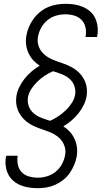

<svg xmlns="http://www.w3.org/2000/svg" viewBox="-20 -843 540 1006"><path d="M178 143Q155 143 131.5 139.5Q108 136 87.5 127.5Q67 119 50 104.5Q33 90 23 70Q13 50 10 26.5Q7 3 11 -20Q12 -22 12 -23.5Q12 -25 13 -27H73Q73 -26 73 -25Q73 -24 72 -22Q69 1 74.5 23.5Q80 46 95.5 61Q111 76 133 82Q155 88 178 88Q202 88 227 80.5Q252 73 272 56.5Q292 40 304.5 17Q317 -6 321 -30Q325 -50 320.5 -68.5Q316 -87 306 -102Q296 -117 281.5 -128Q267 -139 250.5 -146.5Q234 -154 216 -160Q198 -166 181 -172.5Q164 -179 147.5 -187.5Q131 -196 117 -207.5Q103 -219 92 -233.5Q81 -248 74 -265Q67 -282 65 -301Q63 -320 66 -340Q66 -340 66 -340Q66 -340 66 -340Q70 -364 81.5 -387.5Q93 -411 109.5 -431.5Q126 -452 146 -469Q166 -486 188 -499Q169 -511 154 -527.5Q139 -544 129.5 -564.5Q120 -585 117 -608.5Q114 -632 118 -656Q122 -679 131.5 -701.5Q141 -724 155.5 -744Q170 -764 189.5 -780Q209 -796 231 -805.5Q253 -815 276.5 -819Q300 -823 323 -823Q347 -823 370 -819.5Q393 -816 414 -807Q435 -798 452 -783.5Q469 -769 478.5 -748.5Q488 -728 491 -704.5Q494 -681 490 -658Q490 -656 489.5 -653.5Q489 -651 489 -649H428Q428 -651 428.5 -652.5Q429 -654 429 -655Q433 -678 427.5 -701Q422 -724 406.5 -739.5Q391 -755 368.5 -761.5Q346 -768 323 -768Q298 -768 273.5 -761Q249 -754 228.5 -737Q208 -720 195.5 -697Q183 -674 179 -650Q175 -630 179.5 -611.5Q184 -593 194 -578Q204 -563 218.5 -552Q233 -541 249.5 -533.5Q266 -526 284 -520Q302 -514 319 -507.5Q336 -501 352.5 -492.5Q369 -484 383 -472.5Q397 -461 408 -446.5Q419 -432 426 -415Q433 -398 435 -379Q437 -360 434 -340Q434 -340 434 -340Q434 -340 434 -340Q430 -316 418.5 -292.5Q407 -269 390.5 -248.5Q374 -228 354 -211Q334 -194 312 -181Q331 -169 346 -152.5Q361 -136 370.5 -115.5Q380 -95 383 -71.5Q386 -48 382 -24Q378 -1 368.5 21.5Q359 44 345 64Q331 84 311.5 99.5Q292 115 270 125Q248 135 224.5 139Q201 143 178 143ZM242 -210Q265 -220 286 -234Q307 -248 325 -265.5Q343 -283 356.5 -304Q370 -325 374 -349Q376 -365 373 -380.5Q370 -396 362 -409Q354 -422 342 -432Q330 -442 316.5 -448.5Q303 -455 288 -460Q273 -465 258 -470Q235 -460 214 -446Q193 -432 175 -414.5Q157 -397 143.5 -376Q130 -355 126 -331Q124 -315 127 -299.5Q130 -284 138 -271Q146 -258 158 -248Q170 -238 183.5 -231.5Q197 -225 212 -220Q227 -215 242 -210Z"/></svg>

Font: Iosevka Curly Light Oblique
Style: Regular
Weight: 300
Italic angle: -9°
Monospace: yes
Designer: Belleve Invis
Foundry: Belleve Invis
Version: Version 11.1.0; ttfautohint (v1.8.3)